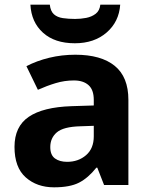

<svg xmlns="http://www.w3.org/2000/svg" viewBox="-20 -791 644 821"><path d="M302 -557Q412 -557 470.5 -509.5Q529 -462 529 -364V0H425L396 -74H392Q357 -30 318 -10Q279 10 211 10Q138 10 90 -32.5Q42 -75 42 -163Q42 -250 103 -291.5Q164 -333 286 -337L381 -340V-364Q381 -407 358.5 -427Q336 -447 296 -447Q256 -447 218 -435.5Q180 -424 142 -407L93 -508Q137 -531 190.5 -544Q244 -557 302 -557ZM323 -251Q251 -249 223 -225Q195 -201 195 -162Q195 -128 215 -113.5Q235 -99 267 -99Q315 -99 348 -127.5Q381 -156 381 -208V-253ZM494 -771Q489 -698 436 -652Q383 -606 300 -606Q214 -606 164 -651Q114 -696 110 -771H193Q196 -743 210.5 -730Q225 -717 249 -713.5Q273 -710 301 -710Q325 -710 348.5 -714.5Q372 -719 389 -732Q406 -745 409 -771Z"/></svg>

Font: Noto Sans Ethiopic
Style: Bold
Weight: 700
Designer: Monotype Design Team
Foundry: Monotype Imaging Inc.
Version: Version 2.102; ttfautohint (v1.8.4.7-5d5b)